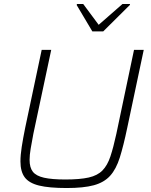

<svg xmlns="http://www.w3.org/2000/svg" viewBox="-20 -939 758 967"><path d="M316 8Q227 8 176.5 -4.5Q126 -17 104.5 -46Q83 -75 83 -126Q83 -158 89.5 -200Q96 -242 107 -296L190 -688H238L148 -265Q140 -223 134.5 -190.5Q129 -158 129 -134Q129 -95 145.5 -74Q162 -53 201.5 -44Q241 -35 309 -35Q383 -35 427 -45Q471 -55 496 -80.5Q521 -106 536 -151Q551 -196 566 -265L655 -688H704L621 -296Q602 -205 583.5 -146Q565 -87 534.5 -53.5Q504 -20 452.5 -6Q401 8 316 8ZM445 -781 366 -914 368 -919H399L477 -814L597 -919H635L634 -914L500 -781Z"/></svg>

Font: Saira ExtraLight
Style: Italic
Weight: 200
Italic angle: -12°
Designer: Hector Gatti with collaboration of the Omnibus-Type team
Foundry: Omnibus-Type
Version: Version 1.100; ttfautohint (v1.8.3)